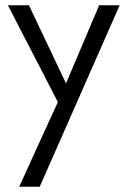

<svg xmlns="http://www.w3.org/2000/svg" viewBox="-20 -460 475 730"><path d="M131 250 435 -440H357L231 -143L90 -440H10L200 -72L53 250Z"/></svg>

Font: GI
Style: Regular
Weight: 400
Designer: Alfredo Marco Pradil
Version: Version 1.01 2015